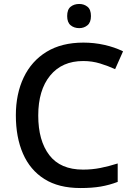

<svg xmlns="http://www.w3.org/2000/svg" viewBox="-20 -939 673 969"><path d="M400 -631Q293 -631 233 -557.5Q173 -484 173 -356Q173 -229 229 -156Q285 -83 399 -83Q445 -83 487.5 -91.5Q530 -100 574 -114V-21Q532 -5 488.5 2.5Q445 10 386 10Q276 10 204 -35.5Q132 -81 96 -163.5Q60 -246 60 -357Q60 -465 99.5 -548Q139 -631 215 -677.5Q291 -724 401 -724Q455 -724 506.5 -712.5Q558 -701 601 -680L561 -590Q526 -606 485.5 -618.5Q445 -631 400 -631ZM380 -919Q404 -919 421.5 -905Q439 -891 439 -858Q439 -826 421.5 -811.5Q404 -797 380 -797Q354 -797 336.5 -811.5Q319 -826 319 -858Q319 -891 336.5 -905Q354 -919 380 -919Z"/></svg>

Font: Noto Sans Sinhala Medium
Style: Regular
Weight: 500
Designer: Jelle Bosma - Monotype Design Team
Foundry: Monotype Imaging Inc.
Version: Version 2.006; ttfautohint (v1.8.4.7-5d5b)